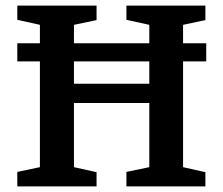

<svg xmlns="http://www.w3.org/2000/svg" viewBox="-20 -668 799 688"><path d="M42 -448V-513H719V-448ZM42 0V-52L123 -69V-579L42 -597V-648H326V-596L245 -579V-368H515V-579L433 -597V-648H716V-596L636 -579V-69L716 -51V0H433V-52L515 -69V-299H245V-69L326 -51V0Z"/></svg>

Font: Faustina SemiBold
Style: Regular
Weight: 600
Designer: Alfonso Garcia
Foundry: http://www.omnibus-type.com
Version: Version 1.200